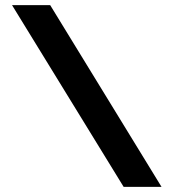

<svg xmlns="http://www.w3.org/2000/svg" viewBox="-20 -730 677 750"><path d="M176 -710 611 0H463L27 -710Z"/></svg>

Font: PTCRaleway
Style: Bold
Weight: 700
Designer: Matt McInerney, Pablo Impallari, Rodrigo Fuenzalida
Foundry: Matt McInerney, Pablo Impallari, Rodrigo Fuenzalida
Version: Version 3.000g; ttfautohint (v1.5) -l 8 -r 28 -G 28 -x 14 -D